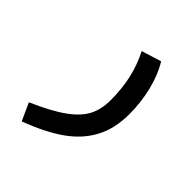

<svg xmlns="http://www.w3.org/2000/svg" viewBox="-201 -635 1001 1001"><g transform="rotate(45 300.0 -134.0)"><path d="M369 -172.5Q369 -256 352.8 -328.5Q336.5 -401 302 -468L411.5 -502Q449.5 -440.5 469.5 -358Q489.5 -275.5 489.5 -190.5Q489.5 -83.5 448 -5.5Q406.5 72.5 325.8 129.5Q245 186.5 119 233.5L75 136.5Q192 85.5 255.5 39.2Q319 -7 344 -56.5Q369 -106 369 -172.5Z"/></g></svg>

Font: JuliaMono BoldItalic
Style: Regular
Weight: 700
Italic angle: -9°
Monospace: yes
Designer: cormullion
Foundry: corm
Version: Version 0.049; ttfautohint (v1.8.4)